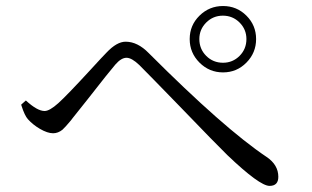

<svg xmlns="http://www.w3.org/2000/svg" viewBox="-20 -689 1040 641"><path d="M879.9 -68.4Q846.7 -68.4 739.3 -170.9Q705.1 -204.1 578.1 -335.9Q478.5 -438.5 445.3 -471.7Q419.9 -496.1 402.3 -496.1Q384.8 -496.1 365.2 -473.6Q345.7 -451.2 272.5 -357.4Q235.4 -310.5 222.7 -294.9Q220.7 -292 216.8 -287.1Q197.3 -263.7 188.5 -255.9Q173.8 -244.1 157.2 -244.1Q138.7 -244.1 113.3 -258.8Q89.8 -272.5 73.2 -291Q62.5 -302.7 51.8 -335.9Q50.8 -338.9 50.8 -339.8L66.4 -353.5Q104.5 -318.4 128.9 -318.4Q145.5 -318.4 174.8 -344.7Q203.1 -370.1 282.2 -456.1Q323.2 -501 335.9 -513.7Q370.1 -549.8 399.4 -549.8Q439.5 -549.8 476.6 -511.7Q728.5 -259.8 870.1 -165Q909.2 -138.7 909.2 -98.6Q909.2 -68.4 879.9 -68.4ZM724.6 -668.9Q770.5 -668.9 802.7 -636.7Q835 -604.5 835 -558.6Q835 -512.7 802.7 -480Q770.5 -447.3 724.6 -447.3Q678.7 -447.3 646 -480Q613.3 -512.7 613.3 -558.6Q613.3 -604.5 646 -636.7Q678.7 -668.9 724.6 -668.9ZM724.6 -479.5Q756.8 -479.5 779.8 -502.4Q802.7 -525.4 802.7 -558.6Q802.7 -590.8 779.8 -613.8Q756.8 -636.7 724.1 -636.7Q691.4 -636.7 668.5 -613.8Q645.5 -590.8 645.5 -558.6Q645.5 -525.4 668.5 -502.4Q691.4 -479.5 724.6 -479.5Z"/></svg>

Font: Bpmf Zihi Only R
Style: R
Weight: 400
Foundry: But Ko
Version: Version 1.320